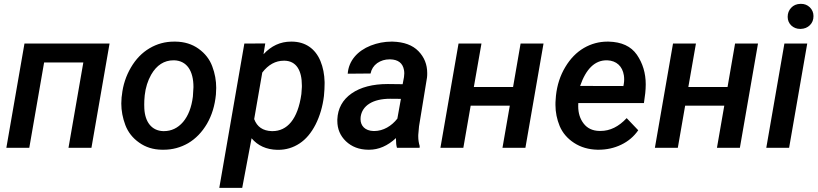

<svg xmlns="http://www.w3.org/2000/svg" viewBox="-20 -749 4143 973"><path d="M535.2 -528.3H104L12.2 0H128.4L203.6 -432.6H402.3L327.1 0H443.4Z M596.2 -255.9C595.2 -245.1 594.7 -234.9 594.7 -224.6C594.7 -188 601.6 -151.4 615.2 -115.2C628.9 -79.1 652.3 -49.3 685.1 -26.4C717.8 -2.9 756.3 9.3 801.3 9.8C803.7 9.8 806.2 9.8 809.1 9.8C854 9.8 895.5 -1.5 933.6 -23.4C971.7 -45.9 1003.4 -78.6 1028.8 -121.6C1053.7 -164.6 1068.8 -213.9 1074.2 -270C1075.2 -281.7 1075.7 -293 1075.7 -303.7C1075.7 -340.3 1069.3 -377 1055.7 -412.6C1042.5 -448.7 1019 -478.5 986.3 -502C953.6 -525.4 914.6 -537.6 869.1 -538.1C866.7 -538.1 864.3 -538.1 861.8 -538.1C816.9 -538.1 775.9 -526.9 737.8 -504.4C699.7 -481.9 668.5 -449.7 643.6 -407.2C618.7 -364.7 603 -317.9 597.7 -266.1ZM711.4 -199.2C710.9 -205.1 710.9 -211.4 710.9 -218.3C710.9 -231.9 711.4 -248 713.4 -266.1C717.8 -305.7 729 -340.3 746.1 -370.6C773.9 -418.9 812 -443.4 859.4 -443.4C860.8 -443.4 861.8 -443.4 863.3 -443.4C926.3 -440.9 960.4 -391.1 960.4 -307.6L957.5 -259.8C950.7 -205.1 934.1 -162.1 907.7 -130.9C881.3 -100.1 848.6 -84.5 810.5 -84.5C809.6 -84.5 808.1 -84.5 807.1 -84.5C748.5 -86.4 714.8 -130.9 711.4 -199.2Z M1621.6 -262.2C1624 -286.6 1625 -307.6 1625 -326.2C1625 -328.6 1625 -330.6 1625 -333C1624 -372.1 1617.2 -407.7 1604 -439.5C1577.6 -503.4 1526.4 -537.6 1459.5 -538.1C1458 -538.1 1456.1 -538.1 1454.6 -538.1C1400.9 -538.1 1354.5 -516.6 1315.4 -474.1L1324.2 -528.8L1218.3 -528.3L1091.3 203.1H1207.5L1254.9 -48.3C1286.6 -10.7 1329.6 8.8 1384.8 10.3C1386.7 10.3 1388.2 10.3 1390.1 10.3C1429.2 10.3 1465.3 -0.5 1498 -22C1530.8 -43.5 1557.6 -75.7 1579.6 -118.7C1601.1 -161.6 1615.2 -209.5 1621.6 -262.2ZM1507.3 -272.5C1489.3 -143.6 1434.6 -84.5 1360.8 -84.5C1359.9 -84.5 1358.4 -84.5 1357.4 -84.5C1312.5 -85.9 1282.7 -106 1268.1 -145.5L1309.1 -381.3C1339.8 -421.4 1376.5 -441.4 1418.5 -441.4C1419.9 -441.4 1420.9 -441.4 1422.4 -441.4C1481.4 -439.9 1509.8 -392.6 1509.8 -315.9C1509.8 -313.5 1509.8 -310.5 1509.8 -308.1Z M2106.4 0 2106.9 -8.8C2102.1 -24.4 2099.6 -40.5 2099.6 -56.6C2099.6 -59.6 2099.6 -62 2099.6 -64.9L2103.5 -108.9L2144 -356.4C2145 -364.3 2145 -371.6 2145 -378.9C2145 -421.9 2130.4 -459 2100.6 -489.7C2070.8 -520.5 2026.9 -536.6 1969.2 -538.1C1967.3 -538.1 1965.8 -538.1 1963.9 -538.1C1927.7 -538.1 1892.6 -531.2 1858.9 -518.1C1791 -491.2 1746.6 -440.4 1742.2 -375.5L1857.9 -376.5C1862.3 -398.4 1873.5 -416 1891.6 -429.2C1910.2 -441.9 1930.7 -448.2 1954.1 -448.2C1955.1 -448.2 1956.5 -448.2 1957.5 -448.2C1997.6 -447.3 2021 -429.2 2027.3 -394C2028.3 -388.7 2028.8 -382.8 2028.8 -377C2028.8 -371.1 2028.3 -364.7 2027.3 -358.4L2020.5 -322.3L1945.3 -323.2C1868.7 -323.2 1807.1 -307.1 1761.7 -275.4C1716.3 -243.7 1691.9 -199.7 1689.5 -144C1689.5 -141.1 1689.5 -138.7 1689.5 -136.2C1689.5 -95.2 1704.1 -61 1732.9 -33.2C1762.2 -5.4 1799.8 9.3 1845.7 9.8C1847.2 9.8 1848.6 9.8 1850.6 9.8C1898.9 9.8 1944.3 -9.8 1986.8 -49.3C1986.8 -46.4 1986.8 -43.9 1986.8 -41C1986.8 -24.9 1988.3 -11.2 1991.7 0ZM1872.6 -85C1829.6 -86.4 1807.1 -111.8 1807.1 -145C1807.1 -148.9 1807.1 -152.3 1807.6 -156.2C1814.9 -213.4 1869.1 -248.5 1956.5 -248.5L2011.7 -248L1993.7 -147.9C1964.4 -110.4 1922.4 -85 1876.5 -85C1875 -85 1874 -85 1872.6 -85Z M2734.4 -528.3H2618.2L2580.1 -308.1H2381.3L2419.9 -528.3H2303.7L2211.9 0H2328.1L2365.2 -213.4H2563.5L2526.4 0H2642.6Z M3008.3 9.8C3009.8 9.8 3011.2 9.8 3012.7 9.8C3054.2 9.8 3092.3 1.5 3127.9 -15.6C3163.6 -32.7 3192.4 -57.1 3214.4 -88.9L3155.8 -150.4C3115.2 -106.9 3071.3 -85.4 3023.4 -85.4C3021.5 -85.4 3020 -85.4 3018.1 -85.4C2983.4 -85.9 2956.5 -98.6 2938 -122.6C2919.4 -146.5 2910.2 -175.8 2910.2 -210.9C2910.2 -215.8 2910.2 -221.2 2910.6 -226.6H3243.2L3250 -277.3C3251.5 -292.5 3252.4 -307.1 3252.4 -321.3C3252.4 -378.4 3237.3 -428.2 3207.5 -471.7C3177.7 -514.6 3129.9 -536.6 3064 -538.1C3062 -538.1 3060.1 -538.1 3058.1 -538.1C3016.1 -538.1 2976.1 -527.3 2939 -505.9C2901.4 -483.9 2870.1 -451.7 2844.7 -409.2C2818.8 -366.2 2803.2 -317.9 2797.4 -264.2L2795.9 -244.1C2794.9 -234.9 2794.9 -226.1 2794.9 -216.8C2794.9 -180.2 2802.2 -144.5 2816.4 -109.9C2831.1 -75.2 2855.5 -46.9 2889.2 -24.9C2922.9 -2.9 2962.4 8.8 3008.3 9.8ZM3057.6 -443.4C3104 -441.4 3134.3 -413.6 3141.6 -367.2C3142.6 -360.4 3143.1 -354 3143.1 -347.2C3143.1 -339.4 3142.6 -331.5 3141.1 -323.2L3139.2 -313L2919.9 -313.5C2949.7 -399.9 2994.6 -443.4 3053.7 -443.4C3055.2 -443.4 3056.2 -443.4 3057.6 -443.4Z M3821.3 -528.3H3705.1L3667 -308.1H3468.3L3506.8 -528.3H3390.6L3298.8 0H3415L3452.1 -213.4H3650.4L3613.3 0H3729.5Z M3971.7 -663.6C3971.7 -646 3978 -631.3 3990.2 -619.6C4002.4 -608.4 4017.6 -602.5 4034.7 -602.5C4035.6 -602.5 4036.6 -602.5 4037.6 -602.5C4056.6 -603 4072.3 -609.4 4084.5 -621.6C4096.7 -633.8 4102.5 -648.9 4102.5 -667.5C4102.5 -685.1 4096.2 -699.7 4084 -711.9C4071.8 -723.6 4057.1 -729.5 4039.6 -729.5C4038.6 -729.5 4037.6 -729.5 4036.6 -729.5C4016.6 -729 4001 -722.2 3989.3 -709.5C3977.5 -696.8 3971.7 -681.6 3971.7 -663.6ZM4070.8 -528.3H3955.1L3863.3 0H3979Z"/></svg>

Font: Roboto Medium
Style: Italic
Weight: 500
Italic angle: -12°
Designer: Google
Version: Version 2.137; 2017